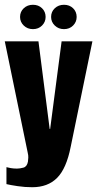

<svg xmlns="http://www.w3.org/2000/svg" viewBox="-22 -668 407 804"><path d="M113 116Q82 116 52 111.5Q22 107 5 103V32Q12 34 23.5 36Q35 38 49 38Q61 38 76 34Q91 30 95 9Q96 1 96.5 -8Q97 -17 94 -29L-2 -495H139L186 -128H188L236 -495H365L274 -53Q256 38 217 77Q178 116 113 116ZM116 -546Q93 -546 77.5 -561Q62 -576 62 -597Q62 -619 77.5 -633.5Q93 -648 116 -648Q139 -648 154 -633.5Q169 -619 169 -597Q169 -576 154 -561Q139 -546 116 -546ZM246 -546Q223 -546 207.5 -561Q192 -576 192 -597Q192 -619 207.5 -633.5Q223 -648 246 -648Q269 -648 284 -633.5Q299 -619 299 -597Q299 -576 284 -561Q269 -546 246 -546Z"/></svg>

Font: Alumni Sans ExtraBold
Style: Regular
Weight: 800
Designer: Robert E. Leuschke
Foundry: Robert E. Leuschke
Version: Version 1.018